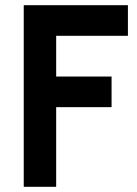

<svg xmlns="http://www.w3.org/2000/svg" viewBox="-20 -720 529 740"><path d="M71.5 0V-700H473V-582H196.5V-425H410V-307H196.5V0Z"/></svg>

Font: Cabin
Style: Bold
Weight: 700
Width: 4
Designer: Pablo Impallari
Foundry: Pablo Impallari. http://www.impallari.com Igino Marini. http://www.ikern.com
Version: Version 3.001